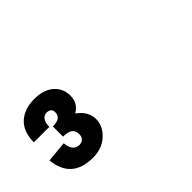

<svg xmlns="http://www.w3.org/2000/svg" viewBox="-46 -820 638 638"><g transform="rotate(-45 273.0 -501.0)"><path d="M219.2 -446.8Q219.2 -414.1 191.7 -388.4Q164.1 -362.8 121.1 -362.8Q22 -362.8 12.2 -459L85.9 -465.8Q89.8 -424.8 120.1 -424.8Q129.9 -424.8 137 -431.4Q144 -438 144 -449.2Q144 -467.8 133.5 -475.3Q123 -482.9 100.1 -482.9V-530.8Q139.2 -530.8 139.2 -558.1Q139.2 -578.1 117.2 -578.1Q106 -578.1 98.4 -568.1Q90.8 -558.1 90.8 -538.1H18.1Q18.1 -588.9 47.9 -615.2Q76.2 -639.2 121.1 -639.2Q164.1 -639.2 189 -617.7Q213.9 -596.2 213.9 -562Q213.9 -525.9 183.1 -508.8Q219.2 -482.9 219.2 -446.8Z"/></g></svg>

Font: Anonymous Pro
Style: Bold
Weight: 700
Monospace: yes
Designer: Mark Simonson
Version: Version 1.003